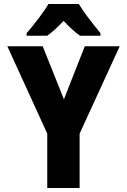

<svg xmlns="http://www.w3.org/2000/svg" viewBox="-20 -947 640 967"><path d="M218 0V-274L17 -714H195L302 -447L407 -714H583L381 -274V0ZM114 -767H218Q258 -796 300 -842Q346 -793 383 -767H486V-780Q454 -819 425 -857Q396 -895 377 -927H224Q208 -899 174 -854Q140 -809 114 -780Z"/></svg>

Font: Noto Sans Mono Extra
Style: Regular
Weight: 800
Designer: Monotype Design Team
Foundry: Monotype Imaging Inc.
Version: Version 1.900